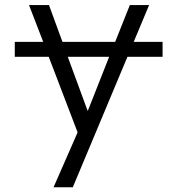

<svg xmlns="http://www.w3.org/2000/svg" viewBox="-20 -540 720 779"><path d="M40 -309.6V-370.1H155.3L97.7 -519.5H178.7L233.4 -370.1H447.3L506.8 -519.5H585L522.5 -370.1H639.6V-309.6H497.1L275.4 219.7H197.3L294.9 -2.9L177.7 -309.6ZM335 -91.8H336.9L422.9 -309.6H254.9Z"/></svg>

Font: Mgen+ 1c regular
Style: Regular
Weight: 400
Designer: [Source Han Sans]
Ryoko NISHIZUKA  (kana & ideographs); Paul D. Hunt (Latin, Greek & Cyrillic); Wenlong ZHANG  (bopomofo
Version: Version 1.059.20150602